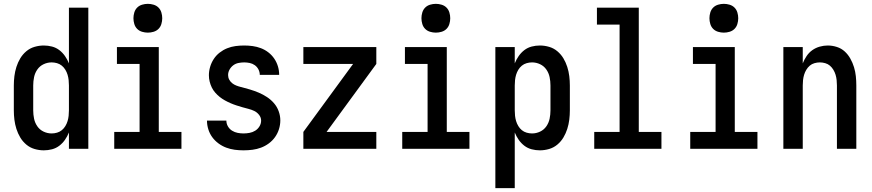

<svg xmlns="http://www.w3.org/2000/svg" viewBox="-20 -775 4540 1000"><path d="M208 8Q184 8 160 1Q136 -6 117 -22Q98 -38 85.5 -59Q73 -80 65.5 -103.5Q58 -127 55 -151.5Q52 -176 52 -200V-330Q52 -354 55 -378.5Q58 -403 65.5 -426.5Q73 -450 85.5 -471Q98 -492 117 -508Q136 -524 160 -531Q184 -538 208 -538Q230 -538 251 -532.5Q272 -527 289 -514Q306 -501 318.5 -483Q331 -465 339 -445V-735H440V0H339V-85Q331 -65 318.5 -47Q306 -29 289 -16Q272 -3 251 2.5Q230 8 208 8ZM249 -80Q263 -80 277 -84Q291 -88 302 -97Q313 -106 320.5 -118.5Q328 -131 332 -144.5Q336 -158 337.5 -172Q339 -186 339 -200V-330Q339 -344 337.5 -358Q336 -372 332 -385.5Q328 -399 320.5 -411.5Q313 -424 302 -433Q291 -442 277 -446Q263 -450 249 -450Q227 -450 207 -440.5Q187 -431 174.5 -413Q162 -395 157.5 -373.5Q153 -352 153 -330V-200Q153 -178 157.5 -156.5Q162 -135 174.5 -117Q187 -99 207 -89.5Q227 -80 249 -80Z M575 0V-88H707V-442H589V-530H807V-88H925V0ZM750 -605Q735 -605 720 -609.5Q705 -614 694.5 -624.5Q684 -635 679.5 -650Q675 -665 675 -680Q675 -695 679.5 -710Q684 -725 694.5 -735.5Q705 -746 720 -750.5Q735 -755 750 -755Q765 -755 780 -750.5Q795 -746 805.5 -735.5Q816 -725 820.5 -710Q825 -695 825 -680Q825 -665 820.5 -650Q816 -635 805.5 -624.5Q795 -614 780 -609.5Q765 -605 750 -605Z M1248 8Q1225 8 1202.5 5Q1180 2 1158.5 -6Q1137 -14 1118 -28Q1099 -42 1085.5 -60.5Q1072 -79 1065 -101.5Q1058 -124 1058 -147H1159Q1159 -131 1167 -117Q1175 -103 1188.5 -94.5Q1202 -86 1217.5 -83Q1233 -80 1248 -80Q1264 -80 1280 -83Q1296 -86 1309.5 -94.5Q1323 -103 1331.5 -117Q1340 -131 1340 -147Q1340 -163 1329.5 -176.5Q1319 -190 1304.5 -197Q1290 -204 1274 -208Q1258 -212 1242.5 -216.5Q1227 -221 1211.5 -226Q1196 -231 1181 -237.5Q1166 -244 1151.5 -252Q1137 -260 1124.5 -270Q1112 -280 1101 -292.5Q1090 -305 1083 -319.5Q1076 -334 1072 -350Q1068 -366 1068 -383Q1068 -405 1074.5 -427Q1081 -449 1093.5 -468Q1106 -487 1124 -501Q1142 -515 1163 -523.5Q1184 -532 1206.5 -535Q1229 -538 1252 -538Q1274 -538 1296 -535Q1318 -532 1339 -524Q1360 -516 1378 -502Q1396 -488 1408.5 -469.5Q1421 -451 1427.5 -429.5Q1434 -408 1434 -385H1333Q1333 -400 1326 -413.5Q1319 -427 1307 -435.5Q1295 -444 1280.5 -447Q1266 -450 1252 -450Q1237 -450 1222 -447Q1207 -444 1195 -435Q1183 -426 1175.5 -412.5Q1168 -399 1168 -384Q1168 -371 1174 -360Q1180 -349 1189.5 -341.5Q1199 -334 1210.5 -329.5Q1222 -325 1234 -322H1235Q1258 -316 1281.5 -309Q1305 -302 1327.5 -292.5Q1350 -283 1370.5 -269.5Q1391 -256 1407 -237.5Q1423 -219 1431.5 -195.5Q1440 -172 1440 -148Q1440 -125 1433 -102.5Q1426 -80 1412.5 -61Q1399 -42 1380 -28Q1361 -14 1339.5 -6Q1318 2 1295 5Q1272 8 1248 8Z M1560 0V-88L1819 -442H1560V-530H1940V-442L1681 -88H1940V0Z M2075 0V-88H2207V-442H2089V-530H2307V-88H2425V0ZM2250 -605Q2235 -605 2220 -609.5Q2205 -614 2194.5 -624.5Q2184 -635 2179.5 -650Q2175 -665 2175 -680Q2175 -695 2179.5 -710Q2184 -725 2194.5 -735.5Q2205 -746 2220 -750.5Q2235 -755 2250 -755Q2265 -755 2280 -750.5Q2295 -746 2305.5 -735.5Q2316 -725 2320.5 -710Q2325 -695 2325 -680Q2325 -665 2320.5 -650Q2316 -635 2305.5 -624.5Q2295 -614 2280 -609.5Q2265 -605 2250 -605Z M2560 205V-530H2661V-445Q2669 -465 2681.5 -483Q2694 -501 2711 -514Q2728 -527 2749 -532.5Q2770 -538 2792 -538Q2816 -538 2840 -531Q2864 -524 2883 -508Q2902 -492 2914.5 -471Q2927 -450 2934.5 -426.5Q2942 -403 2945 -378.5Q2948 -354 2948 -330V-200Q2948 -176 2945 -151.5Q2942 -127 2934.5 -103.5Q2927 -80 2914.5 -59Q2902 -38 2883 -22Q2864 -6 2840 1Q2816 8 2792 8Q2770 8 2749 2.5Q2728 -3 2711 -16Q2694 -29 2681.5 -47Q2669 -65 2661 -85V205ZM2751 -80Q2773 -80 2793 -89.5Q2813 -99 2825.5 -117Q2838 -135 2842.5 -156.5Q2847 -178 2847 -200V-330Q2847 -352 2842.5 -373.5Q2838 -395 2825.5 -413Q2813 -431 2793 -440.5Q2773 -450 2751 -450Q2737 -450 2723 -446Q2709 -442 2698 -433Q2687 -424 2679.5 -411.5Q2672 -399 2668 -385.5Q2664 -372 2662.5 -358Q2661 -344 2661 -330V-200Q2661 -186 2662.5 -172Q2664 -158 2668 -144.5Q2672 -131 2679.5 -118.5Q2687 -106 2698 -97Q2709 -88 2723 -84Q2737 -80 2751 -80Z M3075 0V-88H3207V-647H3089V-735H3307V-88H3425V0Z M3575 0V-88H3707V-442H3589V-530H3807V-88H3925V0ZM3750 -605Q3735 -605 3720 -609.5Q3705 -614 3694.5 -624.5Q3684 -635 3679.5 -650Q3675 -665 3675 -680Q3675 -695 3679.5 -710Q3684 -725 3694.5 -735.5Q3705 -746 3720 -750.5Q3735 -755 3750 -755Q3765 -755 3780 -750.5Q3795 -746 3805.5 -735.5Q3816 -725 3820.5 -710Q3825 -695 3825 -680Q3825 -665 3820.5 -650Q3816 -635 3805.5 -624.5Q3795 -614 3780 -609.5Q3765 -605 3750 -605Z M4060 0V-530H4161V-445Q4169 -465 4181 -483Q4193 -501 4210.5 -513.5Q4228 -526 4249 -532Q4270 -538 4291 -538Q4315 -538 4338.5 -530.5Q4362 -523 4379.5 -507Q4397 -491 4409 -469.5Q4421 -448 4428 -425Q4435 -402 4437.5 -378Q4440 -354 4440 -330V0H4339V-330Q4339 -344 4337.5 -358Q4336 -372 4332 -385.5Q4328 -399 4320.5 -411.5Q4313 -424 4302.5 -433Q4292 -442 4278 -446Q4264 -450 4250 -450Q4236 -450 4222 -446Q4208 -442 4197.5 -433Q4187 -424 4179.5 -411.5Q4172 -399 4168 -385.5Q4164 -372 4162.5 -358Q4161 -344 4161 -330V0Z"/></svg>

Font: iosevka_custom_sans_ss08 SmBd
Style: Regular
Weight: 600
Designer: Belleve Invis
Foundry: Belleve Invis
Version: Version 10.3.0; ttfautohint (v1.8.3)